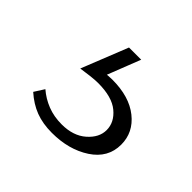

<svg xmlns="http://www.w3.org/2000/svg" viewBox="-77 -80 401 401"><g transform="rotate(45 123.5 120.0)"><path d="M101 0H137L103 87L77 78Q87 76 99.5 74Q112 72 124 72Q174 72 203.5 95.5Q233 119 233 155Q233 194 198 217Q163 240 113 240Q86 240 65 232Q44 224 25 207L39 185Q54 198 73 205.5Q92 213 115 213Q149 213 169.5 195Q190 177 190 155Q190 132 169.5 115Q149 98 108 98Q99 98 86 99.5Q73 101 60 103Z"/></g></svg>

Font: Ysabeau SC ExtraLight
Style: Regular
Weight: 250
Designer: Christian Thalmann (Catharsis Fonts)
Version: Version 2.001;gftools[0.9.30]; featfreeze: smcp